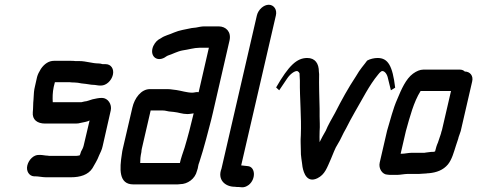

<svg xmlns="http://www.w3.org/2000/svg" viewBox="-20 -726 2008 808"><path d="M409 -314C395 -314 383 -311 369 -308C361 -306 345 -299 336 -299C332 -298 327 -297 323 -296H202C201 -315 201 -337 206 -360L211 -380H274C280 -379 285 -379 291 -379C302 -379 313 -377 323 -375L341 -373C352 -372 362 -369 372 -369C381 -369 392 -366 400 -366H405C427 -366 449 -386 455 -411C461 -436 447 -456 425 -456H412C405 -458 400 -459 395 -459C368 -459 342 -469 314 -469H297C291 -470 285 -470 280 -470H207C186 -470 167 -458 152 -436C144 -423 139 -413 136 -402L127 -362C125 -355 124 -347 123 -339L122 -324C122 -318 121 -312 121 -307C119 -291 120 -270 118 -254C115 -222 137 -206 170 -206H299C307 -206 313 -207 320 -209C332 -212 346 -213 357 -219L332 -113C330 -104 325 -95 321 -88C319 -83 318 -76 315 -72C309 -71 304 -70 301 -70H193C189 -70 184 -70 180 -71C171 -71 159 -74 150 -74H144C122 -75 101 -54 95 -30C89 -6 103 15 123 16H128C142 16 158 20 173 20H279C317 20 351 10 369 -18C378 -35 389 -50 397 -72C402 -83 409 -96 412 -111L446 -261C452 -287 434 -314 409 -314Z M789 -336C767 -336 743 -344 723 -347L707 -349C700 -350 693 -351 685 -351H611C574 -351 546 -313 537 -273L497 -101C495 -94 494 -86 493 -79C483 -15 479 50 541 50H720C726 50 734 50 738 49C769 49 801 27 809 -7C812 -14 813 -21 814 -27C815 -32 816 -37 819 -44C830 -78 837 -102 847 -139C856 -175 868 -216 876 -252L946 -556C954 -592 931 -615 900 -615H840C828 -615 815 -612 805 -610L787 -608C760 -602 735 -599 712 -589C693 -580 674 -577 657 -565C642 -558 633 -548 625 -532C608 -492 638 -464 673 -484C677 -487 682 -490 686 -492C706 -498 726 -510 749 -514C772 -517 797 -525 819 -525H859L816 -338C806 -340 799 -336 789 -336ZM575 -86C575 -91 576 -96 577 -101L614 -261H665C668 -261 672 -261 676 -260L691 -257C697 -256 704 -256 711 -255C732 -253 747 -246 768 -246C779 -246 786 -248 795 -249C784 -202 770 -148 757 -105C751 -88 740 -55 737 -40H570C570 -55 571 -68 575 -86Z M1061 -661 912 -16C894 30 927 60 968 60C974 61 979 61 985 61L996 62C1007 63 1016 60 1027 52C1058 27 1055 -25 1022 -27L995 -30L1141 -661C1147 -686 1132 -706 1111 -706C1090 -706 1067 -686 1061 -661Z M1241 -434C1240 -418 1241 -404 1242 -387C1241 -310 1249 -235 1246 -157C1244 -133 1246 -116 1246 -95C1245 -70 1251 -45 1253 -24C1258 4 1273 45 1316 24C1348 8 1356 -20 1373 -58C1381 -76 1390 -103 1401 -119C1416 -143 1421 -160 1436 -185C1448 -208 1461 -234 1473 -254C1506 -310 1533 -366 1571 -412L1580 -423L1572 -412C1576 -418 1583 -427 1589 -427C1598 -427 1609 -416 1613 -395L1625 -346L1643 -357C1632 -449 1613 -482 1569 -482C1555 -482 1537 -478 1525 -471L1516 -459C1505 -445 1500 -439 1491 -426L1478 -405C1445 -355 1418 -306 1390 -251C1378 -229 1360 -199 1351 -176C1342 -160 1333 -145 1325 -128C1325 -143 1324 -156 1325 -173C1327 -199 1325 -212 1325 -236V-268C1324 -313 1322 -370 1323 -414L1322 -424C1322 -459 1306 -482 1273 -482C1229 -482 1195 -450 1142 -358L1155 -346L1188 -395C1202 -416 1220 -427 1229 -427C1236 -427 1242 -418 1242 -411Z M1671 -79H1666L1688 -174C1705 -235 1721 -297 1750 -343H1878L1840 -179C1837 -172 1837 -168 1836 -165C1834 -160 1833 -154 1830 -147L1823 -126C1817 -113 1815 -104 1811 -89C1809 -88 1806 -87 1804 -87C1800 -87 1794 -87 1788 -86L1772 -84C1769 -83 1766 -83 1763 -83H1713C1699 -83 1683 -79 1671 -79ZM1611 9C1615 10 1623 10 1631 10H1651C1664 10 1682 6 1695 6H1743C1751 6 1764 4 1774 4C1778 3 1782 3 1785 3C1817 0 1845 -10 1865 -34C1882 -55 1890 -86 1899 -114L1906 -135C1909 -142 1909 -146 1910 -149C1913 -156 1915 -164 1919 -175L1967 -383C1973 -407 1958 -425 1936 -425C1931 -430 1924 -433 1916 -433H1761C1748 -433 1733 -427 1718 -416C1688 -394 1669 -350 1652 -309C1634 -269 1623 -222 1609 -176L1578 -42C1572 -17 1589 9 1611 9Z"/></svg>

Font: Electronic
Style: CircIt
Weight: 900
Version: Version 1.011